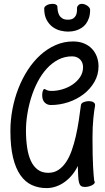

<svg xmlns="http://www.w3.org/2000/svg" viewBox="-20 -922 536 982"><path d="M240.2 -384.8Q221.7 -384.8 208.7 -397.5Q195.8 -410.2 195.8 -435.1Q195.8 -440.4 196.5 -446Q197.3 -451.7 198.7 -456.3Q200.2 -460.9 202.4 -463.9Q204.6 -466.8 207 -466.8Q209.5 -466.8 211.7 -465.3Q213.9 -463.9 217.5 -461.9Q221.2 -460 227.5 -458.5Q233.9 -457 245.1 -457Q272 -457 300.3 -465.6Q328.6 -474.1 351.8 -490Q375 -505.9 389.9 -528.3Q404.8 -550.8 404.8 -579.1Q404.8 -589.4 401.4 -599.1Q397.9 -608.9 391.1 -616.5Q384.3 -624 373.8 -628.9Q363.3 -633.8 349.1 -633.8Q310.1 -633.8 277.6 -616.7Q245.1 -599.6 218.8 -570.6Q192.4 -541.5 172.6 -503.4Q152.8 -465.3 139.6 -423.1Q126.5 -380.9 119.6 -337.4Q112.8 -293.9 112.8 -254.9Q112.8 -208 118.7 -168.2Q124.5 -128.4 137.7 -99.6Q150.9 -70.8 172.9 -54.4Q194.8 -38.1 227.1 -38.1Q256.3 -38.1 278.8 -53Q301.3 -67.9 318.1 -93.3Q335 -118.7 346.9 -152.6Q358.9 -186.5 367.7 -225.1Q376.5 -263.7 382.8 -304.7Q389.2 -345.7 394 -384.8Q395.5 -394.5 408.2 -399.7Q420.9 -404.8 435.1 -404.8Q440.9 -404.8 447.3 -403.3Q453.6 -401.9 458.3 -398.9Q462.9 -396 465.1 -391.1Q467.3 -386.2 465.8 -378.9Q461.9 -359.4 457.5 -317.1Q453.1 -274.9 453.1 -215.8Q453.1 -166.5 453.9 -130.9Q454.6 -95.2 456.1 -69.3Q457.5 -43.5 459 -26.1Q460.4 -8.8 461.9 2.9Q464.8 7.3 464.8 9.8Q464.8 14.6 460 19Q455.1 23.4 447.8 26.9Q440.4 30.3 431.4 32.2Q422.4 34.2 414.1 34.2Q400.9 34.2 394 28.8Q387.2 23.4 384 11Q380.9 -1.5 379.9 -22.2Q378.9 -43 377.9 -73.2Q366.7 -49.3 350.1 -28.8Q333.5 -8.3 313 7.1Q292.5 22.5 268.3 31.2Q244.1 40 217.8 40Q176.8 40 142.8 24.4Q108.9 8.8 84.5 -25.9Q60.1 -60.5 46.6 -116.5Q33.2 -172.4 33.2 -252.9Q33.2 -308.1 43.7 -363.5Q54.2 -418.9 74 -469.7Q93.8 -520.5 122.3 -564.5Q150.9 -608.4 186.5 -640.6Q222.2 -672.9 264.4 -691.4Q306.6 -710 354 -710Q384.8 -710 408.9 -700.2Q433.1 -690.4 449.7 -673.1Q466.3 -655.8 475.1 -632.6Q483.9 -609.4 483.9 -583Q483.9 -539.6 462.9 -503.2Q441.9 -466.8 407.7 -440.4Q373.5 -414.1 329.6 -399.4Q285.6 -384.8 240.2 -384.8ZM328.1 -760.3Q309.6 -760.3 288.3 -765.6Q267.1 -771 248.8 -784.4Q230.5 -797.9 218.3 -820.8Q206.1 -843.8 206.1 -878.9Q206.1 -887.2 218.3 -894.8Q230.5 -902.3 251 -902.3Q259.3 -902.3 264.9 -899.2Q270.5 -896 272.9 -892.1Q273.4 -881.3 275.1 -868.9Q276.9 -856.4 282.2 -845.9Q287.6 -835.4 298.1 -828.4Q308.6 -821.3 327.1 -821.3Q345.2 -821.3 354.7 -827.9Q364.3 -834.5 368.7 -844.2Q373 -854 373.5 -864.7Q374 -875.5 374 -884.3Q375.5 -890.1 381.6 -896.2Q387.7 -902.3 398.9 -902.3Q405.8 -902.3 413.1 -899.7Q420.4 -897 426.8 -892.6Q433.1 -888.2 437 -882.8Q440.9 -877.4 440.9 -872.1Q440.9 -847.7 434.8 -829.8Q428.7 -812 419.2 -799.6Q409.7 -787.1 397.2 -779.3Q384.8 -771.5 372.3 -767.3Q359.9 -763.2 348.1 -761.7Q336.4 -760.3 328.1 -760.3Z"/></svg>

Font: Grand Hotel
Style: Regular
Weight: 400
Designer: Brian J. Bonislawsky & Jim Lyles for Astigmatic (AOETI)
Foundry: Astigmatic (AOETI)
Version: Version 001.000